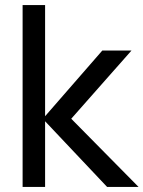

<svg xmlns="http://www.w3.org/2000/svg" viewBox="-20 -740 568 760"><path d="M69.5 -720H158.5V-280L385 -540H500.5L262 -270L528.5 0H404L158.5 -260V0H69.5Z"/></svg>

Font: Vela Sans Med
Style: Regular
Weight: 500
Designer: Principal design: Mikhail Sharanda - project Manrope.
Design modification: Ravid Balaliev
Foundry: Mikhail Sharanda
Version: Version 1.001